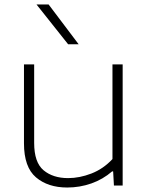

<svg xmlns="http://www.w3.org/2000/svg" viewBox="-20 -828 664 857"><path d="M280 9Q194 9 140.5 -36.5Q87 -82 87 -188.5V-540.5H132.5V-190Q132.5 -103 174.5 -68Q216.5 -33 284 -33Q335 -33 388 -53.5Q441 -74 482 -118V-540.5H527.5V0H488.5L485 -63H480.5Q439.5 -27.5 387.8 -9.2Q336 9 280 9ZM284 -630.5 143 -808H197L331 -630.5Z"/></svg>

Font: Encode Sans Expanded ExtraLight
Style: Regular
Weight: 200
Width: 7
Designer: Multiple Designers
Foundry: Impallari Type
Version: Version 3.000; ttfautohint (v1.8.3) -l 8 -r 50 -G 200 -x 14 